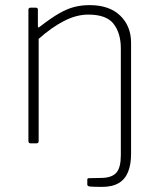

<svg xmlns="http://www.w3.org/2000/svg" viewBox="-20 -560 618 750"><path d="M330 -540Q407 -540 449.5 -499Q492 -458 492 -393V41Q492 82 480.5 111Q469 140 444 155Q419 170 379 170Q340 170 330.5 168.5Q321 167 321 161V142Q321 139 322.5 137.5Q324 136 327 136L378 135Q418 134 435 114Q452 94 452 46V-371Q452 -430 424 -466.5Q396 -503 325 -503Q278 -503 229 -477.5Q180 -452 131 -408V-9Q131 0 122 0H100Q91 0 91 -9V-521Q91 -530 99 -530H120Q128 -530 128 -522V-459Q128 -454 130 -453Q132 -452 136 -456Q180 -490 211.5 -508Q243 -526 271 -533Q299 -540 330 -540Z"/></svg>

Font: Libre Franklin Thin Thin
Style: Regular
Weight: 250
Version: Version 3.000